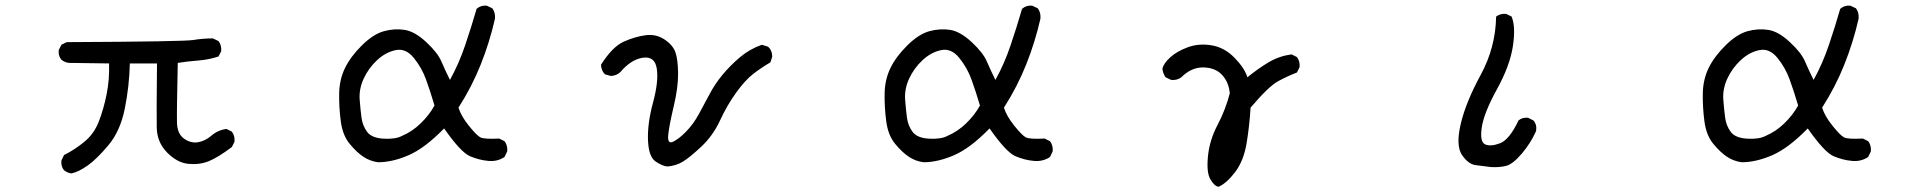

<svg xmlns="http://www.w3.org/2000/svg" viewBox="-20 -591 7040 704"><path d="M242.2 44.9Q226.6 43 214.8 33.2Q203.1 19.5 205.1 -2L214.8 -22.5Q253.9 -42 289.6 -71.3Q325.2 -100.6 342.8 -146.5Q360.4 -192.4 371.1 -246.1Q381.8 -299.8 379.9 -358.4L232.4 -360.4Q216.8 -362.3 205.1 -372.1Q193.4 -385.7 195.3 -407.2L205.1 -426.8L224.6 -436.5Q653.3 -438.5 688.5 -444.3Q723.6 -450.2 760.7 -450.2L781.2 -440.4Q793 -424.8 791 -403.3L781.2 -383.8Q745.1 -372.1 707 -369.1Q668.9 -366.2 631.8 -360.4Q627.9 -183.6 628.9 -142.1Q629.9 -100.6 654.3 -83Q678.7 -65.4 705.1 -69.3Q731.4 -73.2 755.4 -93.8Q779.3 -114.3 810.5 -118.2L830.1 -108.4Q841.8 -92.8 839.8 -71.3L830.1 -51.8Q779.3 -13.7 745.6 0Q711.9 13.7 670.9 9.8Q629.9 5.9 592.8 -31.7Q555.7 -69.3 554.7 -123.5Q553.7 -177.7 555.7 -358.4H456.1Q454.1 -274.4 437.5 -192.4Q420.9 -110.4 377.9 -59.1Q335 -7.8 301.8 15.6Q268.6 39.1 242.2 44.9Z M1366.2 3.9Q1336.9 0 1312.5 -16.1Q1288.1 -32.2 1262.2 -63.5Q1236.3 -94.7 1229.5 -146.5Q1222.7 -198.2 1223.6 -249Q1224.6 -299.8 1245.1 -341.8Q1265.6 -383.8 1307.1 -424.8Q1348.6 -465.8 1387.7 -476.6Q1426.8 -487.3 1463.9 -481.4Q1501 -475.6 1543 -436.5Q1585 -397.5 1598.6 -365.2Q1612.3 -333 1629.9 -297.9Q1663.1 -358.4 1685.5 -424.8Q1708 -491.2 1727.5 -558.6Q1743.2 -572.3 1764.6 -570.3L1785.2 -560.5Q1796.9 -544.9 1794.9 -522.5Q1775.4 -436.5 1742.7 -354.5Q1710 -272.5 1661.1 -196.3Q1670.9 -165 1699.2 -129.9Q1727.5 -94.7 1741.2 -87.4Q1754.9 -80.1 1810.5 -83L1830.1 -73.2Q1841.8 -57.6 1839.8 -36.1L1830.1 -15.6Q1804.7 2 1771 -1Q1737.3 -3.9 1703.6 -18.1Q1669.9 -32.2 1608.4 -120.1Q1538.1 -47.9 1478.5 -22Q1418.9 3.9 1366.2 3.9ZM1454.1 -92.8Q1491.2 -108.4 1522.5 -138.7Q1553.7 -168.9 1573.2 -204.1Q1557.6 -256.8 1542 -299.8Q1526.4 -342.8 1497.1 -378.9Q1467.8 -415 1430.7 -407.2Q1393.6 -399.4 1362.3 -370.1Q1331.1 -340.8 1313.5 -302.7Q1295.9 -264.6 1298.8 -225.6Q1301.8 -186.5 1305.7 -158.2Q1309.6 -129.9 1326.2 -107.4Q1342.8 -85 1386.7 -82.5Q1430.7 -80.1 1454.1 -92.8Z M2427.7 19.5Q2410.2 18.6 2384.3 1.5Q2358.4 -15.6 2356 -76.7Q2353.5 -137.7 2374.5 -215.3Q2395.5 -293 2388.2 -339.4Q2380.9 -385.7 2337.4 -379.4Q2293.9 -373 2254.9 -327.1Q2241.2 -313.5 2219.7 -312.5L2198.2 -318.4Q2184.6 -332 2183.6 -353.5Q2225.6 -419.9 2267.6 -438.5Q2309.6 -457 2347.7 -461.9Q2385.7 -466.8 2416.5 -446.3Q2447.3 -425.8 2456.5 -399.4Q2465.8 -373 2466.3 -321.8Q2466.8 -270.5 2450.2 -200.7Q2433.6 -130.9 2430.2 -96.2Q2426.8 -61.5 2447.8 -71.3Q2468.8 -81.1 2495.1 -107.9Q2521.5 -134.8 2541.5 -170.9Q2561.5 -207 2581.1 -244.6Q2600.6 -282.2 2628.9 -316.4Q2657.2 -350.6 2692.9 -380.9Q2728.5 -411.1 2773.4 -426.8L2795.9 -419.9Q2811.5 -406.2 2811.5 -382.8L2804.7 -362.3Q2771.5 -342.8 2742.2 -320.3Q2712.9 -297.9 2679.7 -252Q2646.5 -206.1 2620.1 -149.4Q2593.8 -92.8 2550.8 -52.7Q2507.8 -12.7 2483.4 2Q2459 16.6 2427.7 19.5Z M3366.2 3.9Q3336.9 0 3312.5 -16.1Q3288.1 -32.2 3262.2 -63.5Q3236.3 -94.7 3229.5 -146.5Q3222.7 -198.2 3223.6 -249Q3224.6 -299.8 3245.1 -341.8Q3265.6 -383.8 3307.1 -424.8Q3348.6 -465.8 3387.7 -476.6Q3426.8 -487.3 3463.9 -481.4Q3501 -475.6 3543 -436.5Q3585 -397.5 3598.6 -365.2Q3612.3 -333 3629.9 -297.9Q3663.1 -358.4 3685.5 -424.8Q3708 -491.2 3727.5 -558.6Q3743.2 -572.3 3764.6 -570.3L3785.2 -560.5Q3796.9 -544.9 3794.9 -522.5Q3775.4 -436.5 3742.7 -354.5Q3710 -272.5 3661.1 -196.3Q3670.9 -165 3699.2 -129.9Q3727.5 -94.7 3741.2 -87.4Q3754.9 -80.1 3810.5 -83L3830.1 -73.2Q3841.8 -57.6 3839.8 -36.1L3830.1 -15.6Q3804.7 2 3771 -1Q3737.3 -3.9 3703.6 -18.1Q3669.9 -32.2 3608.4 -120.1Q3538.1 -47.9 3478.5 -22Q3418.9 3.9 3366.2 3.9ZM3454.1 -92.8Q3491.2 -108.4 3522.5 -138.7Q3553.7 -168.9 3573.2 -204.1Q3557.6 -256.8 3542 -299.8Q3526.4 -342.8 3497.1 -378.9Q3467.8 -415 3430.7 -407.2Q3393.6 -399.4 3362.3 -370.1Q3331.1 -340.8 3313.5 -302.7Q3295.9 -264.6 3298.8 -225.6Q3301.8 -186.5 3305.7 -158.2Q3309.6 -129.9 3326.2 -107.4Q3342.8 -85 3386.7 -82.5Q3430.7 -80.1 3454.1 -92.8Z M4448.2 93.8Q4432.6 91.8 4418 66.4Q4403.3 41 4409.2 -18.1Q4415 -77.1 4444.3 -132.8Q4473.6 -188.5 4489.3 -249Q4485.4 -290 4460.9 -316.4Q4436.5 -342.8 4392.6 -343.8Q4348.6 -344.7 4311.5 -307.6Q4295.9 -295.9 4274.4 -297.9L4253.9 -307.6Q4244.1 -321.3 4242.2 -338.9Q4246.1 -358.4 4271 -380.9Q4295.9 -403.3 4335.9 -418Q4376 -432.6 4422.9 -424.8Q4469.7 -417 4506.8 -378.9Q4543.9 -340.8 4553.7 -307.6Q4594.7 -340.8 4632.8 -363.3Q4670.9 -385.7 4715.8 -391.6L4735.4 -381.8Q4747.1 -366.2 4745.1 -344.7L4735.4 -325.2Q4700.2 -311.5 4666 -293Q4631.8 -274.4 4565.4 -196.3Q4561.5 -129.9 4550.8 -65.4Q4540 -1 4508.8 40Q4477.5 81.1 4448.2 93.8Z M5446.3 21.5Q5418.9 17.6 5391.6 14.6Q5364.3 11.7 5340.8 -22.5Q5317.4 -56.6 5335.9 -136.2Q5354.5 -215.8 5409.2 -316.4Q5463.9 -417 5465.8 -530.3Q5481.4 -542 5502.9 -540L5522.5 -530.3Q5538.1 -493.2 5527.3 -421.9Q5516.6 -350.6 5468.8 -263.7Q5420.9 -176.8 5413.1 -123.5Q5405.3 -70.3 5425.8 -61.5Q5446.3 -52.7 5480.5 -65.9Q5514.6 -79.1 5547.9 -149.4Q5561.5 -161.1 5583 -159.2L5602.5 -149.4Q5616.2 -133.8 5612.3 -110.4Q5592.8 -66.4 5559.6 -27.3Q5526.4 11.7 5501 17.6Q5475.6 23.4 5446.3 21.5Z M6366.2 3.9Q6336.9 0 6312.5 -16.1Q6288.1 -32.2 6262.2 -63.5Q6236.3 -94.7 6229.5 -146.5Q6222.7 -198.2 6223.6 -249Q6224.6 -299.8 6245.1 -341.8Q6265.6 -383.8 6307.1 -424.8Q6348.6 -465.8 6387.7 -476.6Q6426.8 -487.3 6463.9 -481.4Q6501 -475.6 6543 -436.5Q6585 -397.5 6598.6 -365.2Q6612.3 -333 6629.9 -297.9Q6663.1 -358.4 6685.5 -424.8Q6708 -491.2 6727.5 -558.6Q6743.2 -572.3 6764.6 -570.3L6785.2 -560.5Q6796.9 -544.9 6794.9 -522.5Q6775.4 -436.5 6742.7 -354.5Q6710 -272.5 6661.1 -196.3Q6670.9 -165 6699.2 -129.9Q6727.5 -94.7 6741.2 -87.4Q6754.9 -80.1 6810.5 -83L6830.1 -73.2Q6841.8 -57.6 6839.8 -36.1L6830.1 -15.6Q6804.7 2 6771 -1Q6737.3 -3.9 6703.6 -18.1Q6669.9 -32.2 6608.4 -120.1Q6538.1 -47.9 6478.5 -22Q6418.9 3.9 6366.2 3.9ZM6454.1 -92.8Q6491.2 -108.4 6522.5 -138.7Q6553.7 -168.9 6573.2 -204.1Q6557.6 -256.8 6542 -299.8Q6526.4 -342.8 6497.1 -378.9Q6467.8 -415 6430.7 -407.2Q6393.6 -399.4 6362.3 -370.1Q6331.1 -340.8 6313.5 -302.7Q6295.9 -264.6 6298.8 -225.6Q6301.8 -186.5 6305.7 -158.2Q6309.6 -129.9 6326.2 -107.4Q6342.8 -85 6386.7 -82.5Q6430.7 -80.1 6454.1 -92.8Z"/></svg>

Font: NaikaiFont
Style: Regular-Lite
Weight: 400
Version: Version 1.67